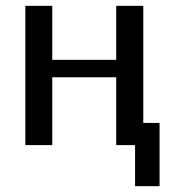

<svg xmlns="http://www.w3.org/2000/svg" viewBox="-20 -492 592 651"><path d="M65.9 0V-472.2H157.2V-289.1H374V-472.2H465.8V-75.2H521V139.2H438V0H374V-230H157.2V0Z"/></svg>

Font: CMU Bright
Style: SemiBold
Weight: 600
Version: Version 0.7.0